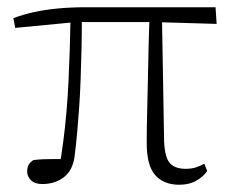

<svg xmlns="http://www.w3.org/2000/svg" viewBox="-20 -497 641 530"><path d="M97 11Q76 11 65.5 0.5Q55 -10 55 -23Q55 -35 59 -42Q63 -49 72 -55Q86 -57 101 -57.5Q116 -58 133 -58Q150 -58 169 -57L143 -30Q150 -70 155 -109Q160 -148 163.5 -188.5Q167 -229 169 -271Q171 -313 172.5 -359Q174 -405 175 -456H206Q206 -405 205 -360.5Q204 -316 202.5 -276Q201 -236 198.5 -200Q196 -164 193 -131Q190 -98 186 -66Q181 -27 156.5 -8Q132 11 97 11ZM22 -420 17 -447Q44 -457 73.5 -463.5Q103 -470 138.5 -473.5Q174 -477 218 -477H575L578 -431L409 -436H189ZM475 13Q432 13 408.5 -13.5Q385 -40 385 -102Q385 -138 386 -179Q387 -220 388 -265.5Q389 -311 390 -359Q391 -407 393 -456H427L433 -107Q435 -61 449.5 -46Q464 -31 492 -31Q509 -31 521 -35Q533 -39 544 -45L552 -25Q541 -9 521.5 2Q502 13 475 13Z"/></svg>

Font: Source Serif 4 18pt Light
Style: Regular
Weight: 300
Designer: Frank Grießhammer
Foundry: Adobe Systems Incorporated
Version: Version 4.004;hotconv 1.0.116;makeotfexe 2.5.65601